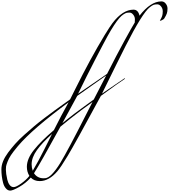

<svg xmlns="http://www.w3.org/2000/svg" viewBox="-904 -1528 2414 2744"><path d="M538 -158Q165 531 64 698.5Q-37 866 -85 921Q-205 1060 -336 1060Q-417 1060 -464 1010Q-537 1091 -629 1143.5Q-721 1196 -757.5 1196Q-794 1196 -820 1164Q-847 1134 -860 1084Q-884 993 -884 892Q-884 782 -788 652Q-740 588 -686.5 527.5Q-633 467 -555.5 398Q-478 329 -415.5 276Q-353 223 -266.5 157.5Q-180 92 -128.5 54.5Q-77 17 -0.5 -37.5Q76 -92 98 -108L168 -248Q387 -689 590 -1024Q668 -1151 703 -1197Q849 -1390 1004 -1390Q1070 -1390 1090 -1304Q1249 -1508 1402 -1508Q1434 -1508 1456 -1486Q1490 -1450 1490 -1406Q1490 -1362 1480 -1334.5Q1470 -1307 1446 -1268Q1438 -1252 1407 -1238Q1390 -1231 1384 -1231Q1381 -1231 1381 -1233Q1381 -1234 1382 -1236Q1405 -1273 1413.5 -1299.5Q1422 -1326 1422 -1366Q1422 -1406 1398 -1436Q1374 -1466 1343.5 -1466Q1313 -1466 1293 -1459.5Q1273 -1453 1237 -1425Q1131 -1343 890 -869Q799 -690 554 -190L868 -404Q877 -410 879.5 -410Q882 -410 882 -406Q882 -402 876 -398Q810 -357 538 -158ZM-436 912Q-361 787 -269.5 604Q-178 421 -160 386Q-299 510 -375.5 616Q-452 722 -452 820Q-452 869 -436 912ZM614 -450 200 -158 -12 232 50 182Q159 95 264 19.5Q369 -56 436 -106ZM1022 -1206Q1024 -1218 1024 -1253Q1024 -1288 1000 -1318Q976 -1348 948.5 -1348Q921 -1348 905 -1344.5Q889 -1341 860 -1322Q832 -1304 802 -1270Q731 -1188 632 -1010Q578 -912 452.5 -669Q327 -426 212 -188L626 -472Q766 -748 876 -948.5Q986 -1149 1022 -1206ZM418 -70Q386 -46 336 -10Q285 26 256 48Q186 100 98 170L-40 282Q-329 808 -418 948Q-371 1020 -280 1020Q-262 1020 -248.5 1017.5Q-235 1015 -211 1002Q-188 988 -164 964Q-106 905 -43 802Q68 619 330 102ZM76 -66Q-440 314 -648 560Q-715 640 -747 688.5Q-779 737 -797 784.5Q-815 832 -817.5 851.5Q-820 871 -820 896.5Q-820 922 -815 959Q-810 996 -799.5 1040.5Q-789 1085 -766 1115.5Q-743 1146 -708.5 1146Q-674 1146 -602 1095Q-530 1044 -484 986Q-520 928 -520 856Q-520 742 -419 615Q-318 488 -134 332Q-34 132 76 -66Z"/></svg>

Font: Miama
Style: Regular
Weight: 400
Italic angle: 16.5°
Designer: Linus Romer
Foundry: Linus Romer
Version: 0.32